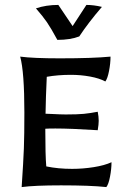

<svg xmlns="http://www.w3.org/2000/svg" viewBox="-20 -757 516 780"><path d="M79 -300Q79 -465 62 -527Q115 -520 223 -520Q356 -520 429 -527Q429 -500 423 -469Q417 -438 408 -426Q384 -439 346 -446Q308 -453 268 -453Q215 -453 170 -445Q166 -361 165 -295L190 -294Q228 -292 247 -292Q295 -292 320.5 -294.5Q346 -297 377 -303Q381 -283 381 -266Q381 -252 377 -228Q267 -235 205 -235Q176 -235 164 -234Q164 -125 168 -81Q216 -71 273 -71Q317 -71 361 -78Q405 -85 433 -98Q433 -71 427 -39.5Q421 -8 412 3Q348 -4 228 -4Q121 -4 68 3Q75 -101 77 -154.5Q79 -208 79 -300ZM126 -723Q167 -737 217 -737L275 -651L331 -737Q361 -737 394 -729Q339 -665 302 -609Q266 -595 213 -595Q187 -643 170.5 -667Q154 -691 126 -723Z"/></svg>

Font: Mirza
Style: Regular
Weight: 400
Designer: Arabic design by Kourosh Beigpour, Latin design by Eduardo Tunni, engineering by Lasse Fister
Version: Version 1.000